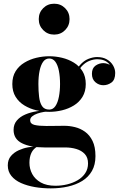

<svg xmlns="http://www.w3.org/2000/svg" viewBox="-20 -780 674 1060"><path d="M260.5 260Q215 260 172.5 252.8Q130 245.5 96.2 230.5Q62.5 215.5 42.8 191.2Q23 167 23 133Q23 101.5 40.5 81.2Q58 61 83.5 49.5Q109 38 134.5 33.5Q160 29 177 29H186.5Q164 41.5 153.2 64.2Q142.5 87 142.5 119Q142.5 152 158 180.8Q173.5 209.5 205.2 227.5Q237 245.5 286 245.5Q319.5 245.5 351.2 237.8Q383 230 409 214.8Q435 199.5 450.5 176.2Q466 153 466 122Q466 89.5 448 70.2Q430 51 401.2 42.5Q372.5 34 340 34Q329.5 34 306.2 34Q283 34 259.8 34Q236.5 34 225.5 34Q148.5 34 101.8 11Q55 -12 55 -63Q55 -93.5 72.8 -114.5Q90.5 -135.5 119.8 -148Q149 -160.5 184.2 -166Q219.5 -171.5 255 -171.5L254.5 -165Q240 -165 221.8 -162Q203.5 -159 186.2 -153Q169 -147 157.8 -137.8Q146.5 -128.5 146.5 -116Q146.5 -96 171 -90.2Q195.5 -84.5 236.5 -84.5Q254 -84.5 271.5 -84.8Q289 -85 305.2 -85.2Q321.5 -85.5 336 -85.5Q364 -85.5 393.8 -78.2Q423.5 -71 449.2 -52.8Q475 -34.5 491 -1.8Q507 31 507 82Q507 130 487.5 164Q468 198 433.8 219Q399.5 240 355 250Q310.5 260 260.5 260ZM252 -162.5Q217 -162.5 181 -171Q145 -179.5 114.8 -197.8Q84.5 -216 66.2 -245.5Q48 -275 48 -316Q48 -357.5 66.2 -386.8Q84.5 -416 114.8 -434.2Q145 -452.5 181 -461Q217 -469.5 252 -469.5Q287 -469.5 322.5 -461Q358 -452.5 387.8 -434.2Q417.5 -416 435.5 -386.8Q453.5 -357.5 453.5 -316Q453.5 -275 435.5 -245.5Q417.5 -216 387.8 -197.8Q358 -179.5 322.5 -171Q287 -162.5 252 -162.5ZM252 -175Q272.5 -175 285.8 -194.2Q299 -213.5 305.2 -245.8Q311.5 -278 311.5 -316Q311.5 -357 305.2 -388.8Q299 -420.5 285.8 -438.8Q272.5 -457 252 -457Q231 -457 218 -438.8Q205 -420.5 198.5 -388.8Q192 -357 192 -316Q192 -278 195.8 -245.8Q199.5 -213.5 212.2 -194.2Q225 -175 252 -175ZM550.5 -309.5Q526 -309.5 506.8 -326Q487.5 -342.5 487.5 -372.5Q487.5 -403.5 507.2 -417.5Q527 -431.5 550.5 -431.5Q572.5 -431.5 593.8 -417.5Q615 -403.5 615 -377H603Q603 -406 580.2 -429.5Q557.5 -453 517 -453Q496 -453 472.2 -443.5Q448.5 -434 428.2 -410.8Q408 -387.5 398 -346L389.5 -352Q399.5 -395.5 421 -420.2Q442.5 -445 468 -455Q493.5 -465 516 -465Q548 -465 570.2 -452Q592.5 -439 604.2 -418.8Q616 -398.5 616 -377Q616 -339.5 595.5 -324.5Q575 -309.5 550.5 -309.5ZM279 -589Q243 -589 218.5 -613.8Q194 -638.5 194 -674.5Q194 -710.5 218.5 -735Q243 -759.5 279 -759.5Q315 -759.5 339.5 -735Q364 -710.5 364 -674.5Q364 -638.5 339.5 -613.8Q315 -589 279 -589Z"/></svg>

Font: Bodoni Moda 18pt
Style: Bold
Weight: 700
Designer: Owen Earl
Foundry: indestructible type
Version: Version 2.004